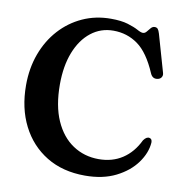

<svg xmlns="http://www.w3.org/2000/svg" viewBox="-81 -790 837 882"><g transform="rotate(10 337.0 -349.0)"><path d="M647.5 -186Q644 -137.5 610.2 -91Q576.5 -44.5 516.2 -14.2Q456 16 372.5 16Q268.5 16 192.8 -30.2Q117 -76.5 75.8 -158Q34.5 -239.5 34.5 -346.5Q34.5 -425.5 59.2 -492.8Q84 -560 129 -609.8Q174 -659.5 234.5 -687Q295 -714.5 366 -714.5Q414.5 -714.5 445.5 -705Q476.5 -695.5 494 -685.8Q511.5 -676 521 -676Q530.5 -676 537.8 -685Q545 -694 552.8 -703Q560.5 -712 570.5 -712Q580 -712 585 -706.2Q590 -700.5 594.5 -685.5L644.5 -511Q648 -499.5 642.2 -490.5Q636.5 -481.5 624.5 -479.5Q601 -475 590.5 -499.5Q551.5 -590.5 501.2 -626.5Q451 -662.5 387 -662.5Q328 -662.5 282.8 -627Q237.5 -591.5 212.2 -527.2Q187 -463 187 -376.5Q187 -277.5 217.2 -209Q247.5 -140.5 300.8 -105Q354 -69.5 421.5 -69.5Q485 -69.5 532.2 -100.5Q579.5 -131.5 607.5 -190Q621.5 -209.5 635.5 -206Q648 -203.5 647.5 -186Z"/></g></svg>

Font: Fraunces 72pt S050 SemiBold
Style: Regular
Weight: 600
Version: Version 1.000; ttfautohint (v1.8.3)